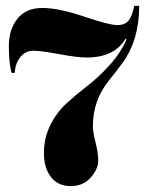

<svg xmlns="http://www.w3.org/2000/svg" viewBox="-20 -619 512 651"><path d="M274 -424Q242 -424 180.5 -435.5Q119 -447 93 -447Q67 -447 49.5 -426Q32 -405 30 -372H19Q10 -406 10 -462.5Q10 -519 39 -555.5Q68 -592 123.5 -592Q179 -592 264.5 -563Q350 -534 377.5 -534Q405 -534 417 -550.5Q429 -567 435 -599H452Q452 -485 397 -408Q374 -376 350 -347Q295 -279 295 -192Q295 -171 304 -136Q313 -101 313 -73.5Q313 -46 287.5 -17Q262 12 219.5 12Q177 12 153 -18.5Q129 -49 129 -100Q129 -151 150.5 -194.5Q172 -238 206 -269Q240 -300 276.5 -328Q313 -356 350.5 -397Q388 -438 409 -485L406 -488Q368 -424 274 -424Z"/></svg>

Font: Rozha One
Style: Regular
Weight: 400
Designer: Tim Donaldson, Indian Type Foundry
Foundry: Indian Type Foundry
Version: Version 1.300;PS 1.0;hotconv 1.0.78;makeotf.lib2.5.61930; tt